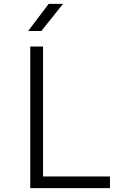

<svg xmlns="http://www.w3.org/2000/svg" viewBox="-20 -970 640 990"><path d="M125 -810H193L305 -950H231ZM136 0H547V-60H202V-730H136Z"/></svg>

Font: JetBrains Mono ExtraLight
Style: Regular
Weight: 240
Monospace: yes
Designer: Philipp Nurullin, Konstantin Bulenkov
Foundry: JetBrains
Version: Version 2.305